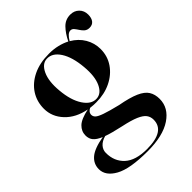

<svg xmlns="http://www.w3.org/2000/svg" viewBox="-220 -613 961 961"><g transform="rotate(-45 260.5 -133.0)"><path d="M309.5 -19Q374.5 -7 410.8 9Q447 25 461.2 47.8Q475.5 70.5 475.5 103Q475.5 166 416 206Q356.5 246 247.5 246Q122.5 246 66.8 215Q11 184 11 136.5Q11 98.5 40.5 73.5Q70 48.5 139 36.5Q108.5 24 95.8 8.5Q83 -7 83 -29.5Q83 -59.5 105.2 -81Q127.5 -102.5 183.5 -114Q113 -127.5 71.8 -171.2Q30.5 -215 30.5 -272Q30.5 -322.5 56.2 -362.5Q82 -402.5 129.8 -425.8Q177.5 -449 243.5 -449Q276 -449 304 -442.2Q332 -435.5 355 -423.5Q374 -462.5 398 -487.2Q422 -512 457 -512Q485 -512 503 -494Q521 -476 521 -448.5Q521 -424 510.2 -410.2Q499.5 -396.5 479 -396.5Q462.5 -396.5 452.2 -405.5Q442 -414.5 434.8 -426Q427.5 -437.5 420 -446.5Q412.5 -455.5 401.5 -455.5Q381.5 -455.5 361 -420Q400.5 -397 421.8 -360.8Q443 -324.5 443 -282.5Q443 -232.5 416 -193.2Q389 -154 342.8 -131.5Q296.5 -109 238.5 -109Q217.5 -109 197.5 -111.5Q188.5 -107.5 182.5 -100Q176.5 -92.5 176.5 -83Q176.5 -71 186 -62Q195.5 -53 224 -43Q252.5 -33 309.5 -19ZM217.5 -438.5Q183 -437 163.2 -394.5Q143.5 -352 150 -282Q156.5 -207 185.5 -163Q214.5 -119 253 -121Q288 -122.5 307.5 -164.5Q327 -206.5 320.5 -277Q314 -353.5 285.8 -397Q257.5 -440.5 217.5 -438.5ZM93.5 104Q93.5 163.5 133 199.8Q172.5 236 252.5 236Q380.5 236 380.5 155Q380.5 134.5 369.2 119.2Q358 104 328.8 91.2Q299.5 78.5 245.5 67Q216 60.5 192.2 54.2Q168.5 48 151 41.5Q122.5 49.5 108 66Q93.5 82.5 93.5 104Z"/></g></svg>

Font: Fraunces 144pt SemiBold
Style: Regular
Weight: 600
Version: Version 1.000;[0bf87f6ff]